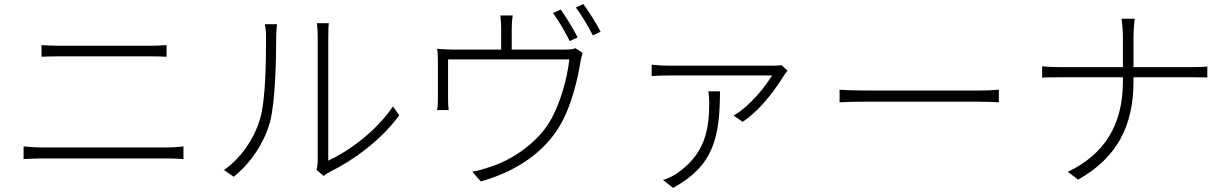

<svg xmlns="http://www.w3.org/2000/svg" viewBox="-20 -856 6040 944"><path d="M96 -74C127 -75 154 -77 189 -77H803C828 -77 856 -76 882 -74V-136C856 -133 830 -131 803 -131H189C154 -131 127 -134 96 -136ZM184 -577C212 -578 238 -579 270 -579H707C739 -579 772 -579 799 -577V-634C772 -632 741 -631 707 -631H270C239 -631 212 -633 184 -634Z M1129 13C1212 -53 1277 -150 1307 -254C1334 -354 1338 -570 1338 -676C1338 -699 1340 -721 1342 -737H1282C1286 -718 1288 -699 1288 -676C1288 -569 1287 -364 1258 -269C1226 -166 1163 -78 1081 -20ZM1571 9C1580 2 1588 -4 1600 -10C1718 -68 1854 -167 1943 -289L1912 -333C1830 -210 1693 -112 1594 -66V-675C1594 -709 1595 -731 1597 -742H1538C1539 -731 1542 -709 1542 -675V-67C1542 -51 1540 -34 1536 -21Z M2820 -672C2799 -714 2762 -774 2737 -809L2699 -792C2726 -755 2762 -694 2781 -654ZM2496 -612V-715C2496 -731 2497 -756 2501 -780H2440C2443 -756 2444 -731 2444 -715V-612H2218C2184 -612 2155 -614 2129 -616C2133 -595 2133 -565 2133 -545V-367C2133 -352 2132 -328 2129 -315H2186C2184 -328 2183 -351 2183 -366V-564H2779C2771 -481 2736 -344 2680 -253C2616 -150 2494 -66 2382 -33C2356 -24 2328 -16 2302 -12L2344 36C2529 -16 2660 -115 2732 -237C2791 -335 2822 -477 2833 -547C2836 -566 2841 -586 2845 -596L2809 -619C2800 -615 2784 -612 2750 -612ZM2811 -819C2840 -782 2872 -726 2895 -682L2933 -700C2914 -738 2875 -800 2848 -836Z M3463 -407C3465 -388 3467 -371 3467 -354C3467 -221 3449 -98 3302 1C3283 13 3259 23 3240 29L3289 68C3488 -41 3519 -178 3520 -407ZM3822 -536C3812 -534 3795 -533 3784 -533H3272C3244 -533 3210 -535 3184 -538V-482C3211 -484 3244 -485 3272 -485H3776C3744 -431 3665 -332 3587 -288L3631 -257C3733 -324 3811 -447 3837 -489C3841 -495 3847 -503 3852 -509Z M4108 -353C4135 -355 4180 -356 4235 -356H4790C4836 -356 4873 -354 4891 -353V-415C4871 -413 4841 -411 4789 -411H4235C4176 -411 4134 -413 4108 -415Z M5553 -526V-675C5553 -703 5557 -750 5559 -764H5494C5497 -750 5501 -704 5501 -675V-526H5185C5152 -526 5118 -528 5104 -530V-474C5118 -476 5152 -476 5187 -476H5501V-456C5501 -238 5407 -96 5230 -11L5281 27C5469 -79 5553 -233 5553 -456V-476H5842C5868 -476 5904 -476 5916 -475V-529C5904 -527 5869 -526 5843 -526Z"/></svg>

Font: Source Han Sans SC Light
Style: Regular
Weight: 300
Designer: Ryoko NISHIZUKA (kana & ideographs); Paul D. Hunt (Latin, Greek & Cyrillic); Wenlong ZHANG (bopomofo); Sandoll Communica
Foundry: Adobe Systems Incorporated
Version: Version 1.004;PS 1.004;hotconv 1.0.82;makeotf.lib2.5.63406